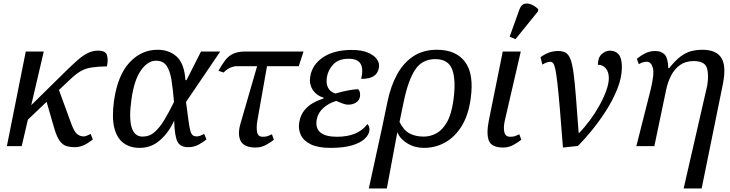

<svg xmlns="http://www.w3.org/2000/svg" viewBox="-20 -828 4134 1088"><path d="M19 0 126 -536H228L157 -232L349 -421Q390 -461 420 -487.5Q450 -514 477.5 -527.5Q505 -541 536 -541Q578 -541 586 -516Q594 -491 586 -452Q532 -451 498 -445.5Q464 -440 438.5 -425.5Q413 -411 383 -383L314 -318L385 -124Q401 -81 417.5 -68Q434 -55 453 -55Q461 -55 469.5 -58Q478 -61 494 -69L506 -38Q479 -16 454.5 -5Q430 6 404 6Q377 6 356 -0.5Q335 -7 318.5 -29.5Q302 -52 288 -99L244 -251L138 -150L103 0Z M771 10Q718 10 680.5 -17Q643 -44 628 -102.5Q613 -161 626 -257Q647 -402 714 -474Q781 -546 873 -546Q938 -546 981 -507.5Q1024 -469 1031 -374H1037L1119 -536H1228L1034 -250Q1043 -185 1048 -146Q1053 -107 1058.5 -87.5Q1064 -68 1072.5 -61.5Q1081 -55 1095 -55Q1106 -55 1116.5 -59.5Q1127 -64 1137 -69L1150 -38Q1135 -25 1107.5 -9.5Q1080 6 1047 6Q1000 6 984.5 -27.5Q969 -61 967 -145Q939 -81 889 -35.5Q839 10 771 10ZM788 -54Q827 -54 856 -79.5Q885 -105 911.5 -149Q938 -193 966 -250Q960 -324 951.5 -376Q943 -428 923.5 -456Q904 -484 864 -484Q817 -484 778.5 -429Q740 -374 725 -266Q695 -54 788 -54Z M1429 8Q1364 8 1344.5 -28Q1325 -64 1342 -125L1437 -453H1321Q1305 -453 1286 -445Q1267 -437 1247 -417L1218 -427Q1238 -463 1257 -487.5Q1276 -512 1302.5 -524Q1329 -536 1369 -536H1700L1673 -453H1493L1438 -142Q1432 -105 1437 -79Q1442 -53 1469 -53Q1486 -53 1496 -56.5Q1506 -60 1521 -67L1532 -36Q1516 -23 1488.5 -7.5Q1461 8 1429 8Z M1853 10Q1783 10 1741.5 -10Q1700 -30 1684.5 -63.5Q1669 -97 1676 -136Q1683 -176 1704 -202Q1725 -228 1753.5 -244Q1782 -260 1812 -269L1814 -274Q1771 -288 1751 -321Q1731 -354 1738 -394Q1749 -462 1811 -503.5Q1873 -545 1973 -545Q2029 -545 2064.5 -530Q2100 -515 2116 -492Q2132 -469 2127 -444Q2122 -413 2098.5 -397Q2075 -381 2027 -381Q2040 -439 2023 -467Q2006 -495 1956 -495Q1899 -495 1869.5 -464Q1840 -433 1833 -394Q1826 -357 1838.5 -332Q1851 -307 1881 -298Q1917 -309 1954.5 -316Q1992 -323 2010 -322Q2019 -312 2020 -300.5Q2021 -289 2020 -281Q2016 -258 1996 -246Q1976 -234 1950 -235Q1938 -235 1920 -242Q1902 -249 1885 -256Q1842 -243 1812 -216Q1782 -189 1775 -151Q1766 -102 1795.5 -77.5Q1825 -53 1889 -53Q2009 -53 2062 -125Q2068 -120 2071.5 -109.5Q2075 -99 2073 -86Q2069 -62 2045 -40Q2021 -18 1974 -4Q1927 10 1853 10Z M2176 -253Q2194 -340 2230 -406Q2266 -472 2322 -509Q2378 -546 2456 -546Q2564 -546 2615.5 -477Q2667 -408 2647 -268Q2634 -174 2595.5 -112.5Q2557 -51 2502 -20.5Q2447 10 2382 10Q2330 10 2288.5 -15.5Q2247 -41 2233 -76H2231L2172 240H2070L2146 -109ZM2381 -54Q2418 -54 2452 -72Q2486 -90 2512 -134.5Q2538 -179 2549 -258Q2565 -370 2543.5 -431.5Q2522 -493 2447 -493Q2372 -493 2332.5 -433Q2293 -373 2268 -253L2244 -137Q2268 -89 2301.5 -71.5Q2335 -54 2381 -54Z M2831 8Q2766 8 2750.5 -30.5Q2735 -69 2750 -145L2829 -536H2931L2840 -142Q2832 -105 2838 -79Q2844 -53 2871 -53Q2888 -53 2898 -56.5Q2908 -60 2923 -67L2934 -36Q2918 -23 2890.5 -7.5Q2863 8 2831 8ZM2901 -606 2868 -620 2924 -776Q2934 -802 2952.5 -806.5Q2971 -811 2992 -802Q3013 -793 3030 -776L3029 -764Z M3043 -504Q3091 -539 3142 -539Q3168 -539 3185 -529.5Q3202 -520 3212.5 -493Q3223 -466 3230 -414.5Q3237 -363 3243.5 -280Q3250 -197 3259 -75H3262Q3292 -105 3322 -145.5Q3352 -186 3376.5 -230Q3401 -274 3415.5 -314.5Q3430 -355 3430 -385Q3430 -420 3413 -440.5Q3396 -461 3368 -461Q3368 -502 3390 -521.5Q3412 -541 3436 -541Q3468 -541 3486 -519.5Q3504 -498 3504 -448Q3504 -389 3478.5 -325Q3453 -261 3413.5 -199.5Q3374 -138 3331.5 -86.5Q3289 -35 3255 -1L3170 8Q3160 -124 3152.5 -212Q3145 -300 3139 -353Q3133 -406 3127.5 -433Q3122 -460 3115 -469Q3108 -478 3098 -478Q3081 -478 3053 -462Z M3854 240 3988 -345Q3998 -410 3984.5 -446Q3971 -482 3910 -482Q3865 -482 3833.5 -459.5Q3802 -437 3783 -400Q3764 -363 3755 -320L3688 0H3586L3667 -320Q3689 -409 3679.5 -443.5Q3670 -478 3645 -478Q3636 -478 3625 -475.5Q3614 -473 3600 -464L3589 -495Q3609 -512 3635.5 -525.5Q3662 -539 3694 -539Q3726 -539 3745.5 -520Q3765 -501 3767 -442H3772Q3807 -486 3837.5 -508.5Q3868 -531 3898 -538.5Q3928 -546 3960 -546Q4039 -546 4068 -499.5Q4097 -453 4076 -350L3956 240Z"/></svg>

Font: NotoSerif-Italic
Style: Regular
Weight: 400
Italic angle: -12°
Designer: Monotype Design Team
Foundry: Monotype Imaging Inc.
Version: Version 2.007; ttfautohint (v1.8) -l 8 -r 50 -G 200 -x 14 -D